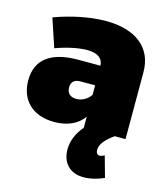

<svg xmlns="http://www.w3.org/2000/svg" viewBox="-118 -647 848 981"><g transform="rotate(15 306.5 -156.5)"><path d="M516 0H573V-354C573 -483 479 -557 321 -557C240 -557 144 -538 51 -504L101 -354C163 -377 226 -389 267 -389C322 -389 351 -367 352 -329H227C88 -327 15 -270 15 -162C15 -58 82 10 198 10C268 10 320 -15 352 -59V-1C318 39 300 83 300 127C300 191 336 244 416 244C454 244 494 232 523 219L492 108C483 113 474 116 467 116C454 116 447 107 447 90C447 57 479 26 516 0ZM276 -133C244 -133 226 -151 226 -181C226 -210 243 -225 274 -225H352V-175C334 -148 305 -133 276 -133Z"/></g></svg>

Font: Montserrat-Arabic Black
Style: Regular
Weight: 900
Designer: Mohamed Gaber
Foundry: Kief Type Foundry
Version: Version 5.008;PS 005.008;hotconv 1.0.88;makeotf.lib2.5.64775